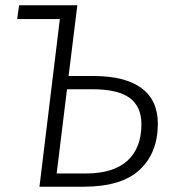

<svg xmlns="http://www.w3.org/2000/svg" viewBox="-20 -705 656 725"><path d="M332 -418Q452 -418 514 -372.5Q576 -327 576 -238Q576 -128 507.5 -64Q439 0 296 0H129L206 -633H45L52 -685H272L239 -418ZM194 -50H305Q408 -50 461 -98Q514 -146 514 -236Q514 -302 470 -335Q426 -368 328 -368H233Z"/></svg>

Font: Glekhifnjqigglhiwekvrgaqftz
Style: Regular
Weight: 300
Italic angle: -8°
Designer: Carrois Corporate & Edenspiekermann
Foundry: Carrois Corporate GbR & Edenspiekermann AG
Version: Version 2.001